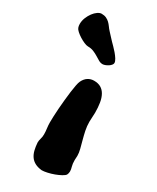

<svg xmlns="http://www.w3.org/2000/svg" viewBox="-232 -729 643 786"><g transform="rotate(30 90.0 -336.0)"><path d="M210 -34.2Q206.1 -28.3 194.1 -21.7Q182.1 -15.1 167 -9.5Q151.9 -3.9 136.5 -0.5Q121.1 2.9 110.8 2.9Q91.8 1 78.6 -5.9Q65.4 -12.7 57.1 -24.4Q48.8 -36.1 44.9 -51.8Q41 -67.4 39.6 -86.9Q39.6 -96.7 42.7 -106.7Q45.9 -116.7 45.9 -128.9Q45.9 -142.6 43.9 -156.5Q42 -170.4 42 -184.1Q42 -195.3 42.7 -212.9Q43.5 -230.5 44.9 -251Q46.4 -271.5 48.6 -293Q50.8 -314.5 53.2 -333.5Q55.7 -352.5 58.6 -367.4Q61.5 -382.3 64.9 -389.2Q73.2 -406.2 85.9 -414.1Q98.6 -421.9 113.8 -421.9Q133.3 -421.9 146.5 -414.1Q159.7 -406.2 167.7 -391.6Q175.8 -377 179.2 -356.2Q182.6 -335.4 182.6 -310.1Q182.6 -298.8 181.6 -288.1Q180.7 -277.3 180.7 -267.1Q180.7 -246.6 184.8 -226.6Q189 -206.5 194.1 -188Q199.2 -169.4 203.6 -152.3Q208 -135.3 208 -121.1Q208 -116.7 207.5 -111.1Q207 -105.5 207 -101.1Q207 -83 210.4 -71.5Q213.9 -60.1 213.9 -50.8Q213.9 -42 210 -34.2ZM-50.8 -576.7Q-53.7 -584 -53.7 -593.8Q-53.7 -608.9 -47.9 -623.5Q-42 -638.2 -33.4 -649.7Q-24.9 -661.1 -14.9 -668Q-4.9 -674.8 3.4 -674.8Q16.6 -674.8 25.9 -670.4Q35.2 -666 42 -659.4Q48.8 -652.8 54.7 -644.5Q60.5 -636.2 67.4 -628.9Q73.2 -622.1 81.1 -614Q88.9 -606 97.2 -596.7Q101.6 -592.3 110.1 -583.7Q118.7 -575.2 127.4 -564.9Q136.2 -554.7 142.8 -544.2Q149.4 -533.7 149.4 -525.9Q149.4 -521 145 -515.9Q140.6 -510.7 134.5 -506.8Q128.4 -502.9 121.3 -500.2Q114.3 -497.6 109.4 -497.6Q99.6 -497.6 90.6 -502.7Q81.5 -507.8 71.5 -514.2Q61.5 -520.5 49.3 -525.6Q37.1 -530.8 21.5 -530.8Q14.2 -530.8 2.4 -535.9Q-9.3 -541 -20.5 -548.1Q-31.7 -555.2 -40.3 -563Q-48.8 -570.8 -50.8 -576.7Z"/></g></svg>

Font: Freckle Face
Style: Regular
Weight: 400
Designer: Astigmatic (AOETI)
Foundry: Astigmatic (AOETI)
Version: Version 1.000